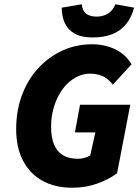

<svg xmlns="http://www.w3.org/2000/svg" viewBox="-20 -870 660 902"><path d="M320 12Q239 12 180 -20.5Q121 -53 88.5 -114.5Q56 -176 56 -264Q56 -351 83.5 -424Q111 -497 160 -550Q209 -603 273.5 -632.5Q338 -662 412 -662Q472 -662 521 -638.5Q570 -615 598 -568L510 -472Q489 -501 461.5 -512.5Q434 -524 404 -524Q374 -524 346.5 -511.5Q319 -499 296 -476.5Q273 -454 256 -422.5Q239 -391 229.5 -353.5Q220 -316 220 -274Q220 -227 233 -193.5Q246 -160 274 -142Q302 -124 348 -124Q362 -124 377.5 -128.5Q393 -133 404 -140L428 -248H332L356 -378H592L530 -56Q493 -28 438 -8Q383 12 320 12ZM416 -694Q362 -694 330 -712.5Q298 -731 284 -762.5Q270 -794 270 -834L364 -850Q367 -819 385 -805.5Q403 -792 434 -792Q464 -792 487 -806Q510 -820 522 -850L610 -834Q597 -786 571 -755Q545 -724 506 -709Q467 -694 416 -694Z"/></svg>

Font: Source Sans 3 ExtraLight Black
Style: Italic
Weight: 900
Italic angle: -11°
Version: Version 3.052;hotconv 1.1.0;makeotfexe 2.6.0